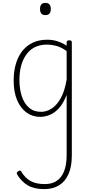

<svg xmlns="http://www.w3.org/2000/svg" viewBox="-20 -795 638 1334"><path d="M287 519Q217 519 172.5 492.5Q128 466 99 417Q95 410 97 404.5Q99 399 107 395Q114 388 120.5 390.5Q127 393 129 399Q154 441 192 462.5Q230 484 292 484Q340 484 373.5 462Q407 440 425 395.5Q443 351 443 282V-136Q420 -76 389.5 -43Q359 -10 325 3.5Q291 17 259 17Q206 17 164.5 -13Q123 -43 99 -99Q75 -155 75 -235Q75 -285 84.5 -328.5Q94 -372 113 -407Q132 -442 160 -467Q188 -492 225 -505.5Q262 -519 309 -519Q345 -519 377 -509Q409 -499 443 -478V-500Q443 -508 447.5 -511.5Q452 -515 461 -515Q471 -515 475 -511.5Q479 -508 479 -500V285Q479 363 456 414.5Q433 466 390.5 492.5Q348 519 287 519ZM265 -18Q302 -18 337 -39.5Q372 -61 400.5 -110Q429 -159 443 -242V-440Q406 -467 371.5 -476Q337 -485 305 -485Q270 -485 240 -474.5Q210 -464 187.5 -443.5Q165 -423 148.5 -393Q132 -363 123.5 -324.5Q115 -286 115 -238Q115 -177 131.5 -126.5Q148 -76 181.5 -47Q215 -18 265 -18ZM295 -690Q276 -690 267 -701Q258 -712 258 -733Q258 -754 267.5 -764.5Q277 -775 295 -775Q314 -775 323.5 -764.5Q333 -754 333 -733Q333 -711 323.5 -700.5Q314 -690 295 -690Z"/></svg>

Font: Playwrite NG Modern Thin
Style: Regular
Weight: 250
Designer: Veronika Burian, José Scaglione
Foundry: TypeTogether
Version: Version 1.002